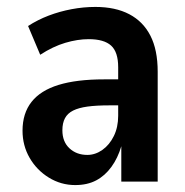

<svg xmlns="http://www.w3.org/2000/svg" viewBox="-20 -524 534 554"><path d="M197 10Q156 10 121 -11.5Q86 -33 65.5 -68.5Q45 -104 45 -147Q45 -197 71 -230Q97 -263 149 -279Q201 -295 280 -295H335V-220H296Q258 -220 232.5 -216.5Q207 -213 191 -205Q175 -197 167.5 -183Q160 -169 160 -148Q160 -115 180.5 -96Q201 -77 232 -77Q255 -77 275.5 -91.5Q296 -106 308.5 -131.5Q321 -157 321 -190V-330Q321 -374 300.5 -392.5Q280 -411 236 -411Q204 -411 168.5 -400.5Q133 -390 96 -366L61 -449Q89 -467 120.5 -479Q152 -491 186.5 -497.5Q221 -504 255 -504Q313 -504 353 -483Q393 -462 414 -421Q435 -380 435 -317V0H330V-102Q320 -68 301.5 -42.5Q283 -17 257.5 -3.5Q232 10 197 10Z"/></svg>

Font: Nunito Sans 10pt Condensed
Style: Bold
Weight: 700
Width: 3
Designer: Vernon Adams
Foundry: Vernon Adams
Version: Version 3.101;gftools[0.9.27]